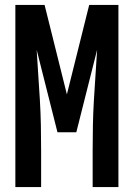

<svg xmlns="http://www.w3.org/2000/svg" viewBox="-20 -755 540 775"><path d="M42 0V-735H160L250 -374L340 -735H458V0H354V-147Q354 -198 355 -249Q356 -300 359 -350.5Q362 -401 365.5 -452Q369 -503 372 -554L288 -221H212L128 -554Q131 -503 134.5 -452Q138 -401 141 -350.5Q144 -300 145 -249Q146 -198 146 -147V0Z"/></svg>

Font: Iosevka Term Curly
Style: Bold
Weight: 700
Designer: Belleve Invis
Foundry: Belleve Invis
Version: Version 32.3.0